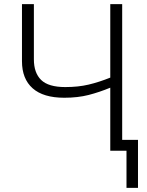

<svg xmlns="http://www.w3.org/2000/svg" viewBox="-20 -734 718 935"><path d="M575 -714V-53H652V181H596V0H517V-307Q464 -285 411.5 -271.5Q359 -258 293 -258Q191 -258 139 -304Q87 -350 87 -436V-714H145V-445Q145 -379 180.5 -344.5Q216 -310 298 -310Q361 -310 411.5 -322Q462 -334 517 -356V-714Z"/></svg>

Font: Noto Sans Light
Style: Regular
Weight: 300
Designer: Monotype Design Team
Foundry: Monotype Imaging Inc.
Version: Version 2.007